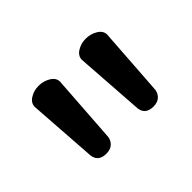

<svg xmlns="http://www.w3.org/2000/svg" viewBox="-57 -866 392 392"><g transform="rotate(-45 139.5 -670.0)"><path d="M108 -743 98 -598Q98 -587 91 -579.5Q84 -572 71 -572Q45 -572 45 -598L35 -743Q35 -754 46 -761Q57 -768 71 -768Q85 -768 96.5 -761Q108 -754 108 -743ZM244 -743 234 -598Q234 -587 227 -579.5Q220 -572 207 -572Q181 -572 181 -598L171 -743Q171 -754 182 -761Q193 -768 207 -768Q221 -768 232.5 -761Q244 -754 244 -743Z"/></g></svg>

Font: Dosis
Style: Medium
Weight: 500
Designer: Edgar Tolentino, Pablo Impallari, Igino Marini
Foundry: Edgar Tolentino, Pablo Impallari, Igino Marini
Version: Version 1.007